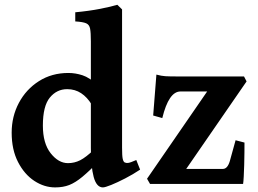

<svg xmlns="http://www.w3.org/2000/svg" viewBox="-20 -777 1090 811"><path d="M571.8 -60.5Q542 -40.5 508.8 -23.4Q475.6 -6.3 449.7 4.2Q423.8 14.6 414.6 14.6Q387.7 14.6 375.7 -29.5Q363.8 -73.7 363.8 -152.3V-602.5Q363.8 -638.7 360.6 -655.8Q357.4 -672.9 343.8 -678.7Q330.1 -684.6 297.9 -686.5V-725.1Q356 -730.5 403.1 -739.7Q450.2 -749 475.6 -756.8L495.6 -737.3V-153.3Q495.6 -119.1 498.3 -106.4Q501 -93.8 506.8 -90.8Q512.7 -87.9 521.5 -88.9Q530.3 -89.8 555.7 -101.1ZM399.9 -97.7Q357.4 -54.7 328.1 -30.3Q298.8 -5.9 272.7 4.4Q246.6 14.6 212.9 14.6Q167 14.6 125 -12.9Q83 -40.5 56.2 -92.5Q29.3 -144.5 29.3 -216.8Q29.3 -285.2 59.8 -342.5Q90.3 -399.9 144.5 -434.3Q198.7 -468.8 269 -468.8Q298.3 -468.8 328.1 -459.2Q357.9 -449.7 396 -415Q396 -385.7 389.4 -365.5Q382.8 -345.2 367.2 -335.4Q348.6 -366.2 322.8 -383.3Q296.9 -400.4 263.7 -400.4Q219.7 -400.4 190.4 -364.7Q161.1 -329.1 161.1 -246.6Q161.1 -171.4 194.1 -129.6Q227.1 -87.9 267.1 -87.9Q294.4 -87.9 318.6 -100.1Q342.8 -112.3 377 -145Q381.3 -143.1 386.2 -132.3Q391.1 -121.6 395.3 -110.8Q399.4 -100.1 399.9 -97.7ZM1012.7 -174.8Q1012.7 -159.7 1012.5 -134Q1012.2 -108.4 1011.5 -80.8Q1010.7 -53.2 1009.5 -31Q1008.3 -8.8 1006.8 0H613.8L601.1 -22L855 -390.6H742.2Q692.9 -390.6 665.5 -278.3L627 -289.1L640.6 -461.9Q662.1 -456.1 678.7 -455.1Q695.3 -454.1 726.6 -454.1H1010.7L1021.5 -433.1L766.6 -63.5H921.4Q940.9 -63.5 950.7 -96.4Q960.4 -129.4 975.1 -184.6Z"/></svg>

Font: Gentium Book Plus
Style: Bold
Weight: 700
Designer: Victor Gaultney, Annie Olsen, Iska Routamaa, Becca Hirsbrunner
Foundry: SIL International
Version: Version 6.101